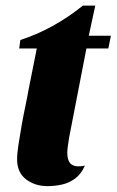

<svg xmlns="http://www.w3.org/2000/svg" viewBox="-20 -636 411 677"><path d="M147.3 20.3Q103.3 20.3 71.8 -3.7Q40.3 -27.7 40.3 -74.3Q40.3 -94.3 45.2 -126.5Q50 -158.7 56.5 -195Q63 -231.3 70 -264.3Q77 -297.3 80.3 -317.7L109.7 -465H47.7L51.7 -495Q108.3 -513 164.5 -543.8Q220.7 -574.7 272.3 -616.3H316L293 -510H371L362 -465H284.7L223.7 -150.7Q221.7 -136.7 219.7 -124.2Q217.7 -111.7 217.3 -100Q217 -65.7 233.2 -55.5Q249.3 -45.3 279.3 -52Q266.3 -22.3 245.2 -6.7Q224 9 198.7 14.7Q173.3 20.3 147.3 20.3Z"/></svg>

Font: Sansita Swashed Light
Style: Regular
Weight: 300
Designer: Pablo Cosgaya
Foundry: Omnibus-Type
Version: Version 1.003